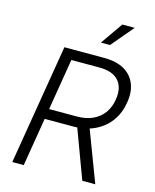

<svg xmlns="http://www.w3.org/2000/svg" viewBox="-136 -1033 904 1123"><g transform="rotate(15 316.0 -471.5)"><path d="M48.8 0 169.4 -727.5H409.2Q485.8 -727.5 533.4 -699.5Q581.1 -671.4 599.9 -622.1Q618.7 -572.8 607.4 -508.8Q597.2 -444.8 562 -396.2Q526.9 -347.7 470 -320.3Q413.1 -293 336.9 -293H135.7L146 -355H343.8Q399.9 -355 440.9 -374Q481.9 -393.1 506.8 -427.7Q531.7 -462.4 539.1 -509.3Q551.3 -582 515.4 -624Q479.5 -666 397 -666H228L118.2 0ZM472.7 0 350.6 -328.6H426.8L551.3 0ZM368.7 -809.1 462.4 -943.4H537.1L423.8 -809.1Z"/></g></svg>

Font: Inter 16pt Light
Style: Italic
Weight: 300
Italic angle: -9.3988°
Version: Version 4.001;git-66647c0bb